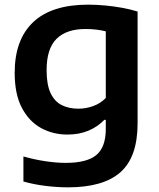

<svg xmlns="http://www.w3.org/2000/svg" viewBox="-20 -574 682 824"><path d="M272 230Q226.5 230 176.8 224Q127 218 80.5 205V97.5Q130.5 111.5 176.8 118.2Q223 125 262.5 125Q353 125 393.5 91.2Q434 57.5 434 -20.5V-59.5H427.5Q399.5 -30 359.5 -13.2Q319.5 3.5 269 3.5Q207.5 3.5 156.2 -24.5Q105 -52.5 74 -111Q43 -169.5 43 -261.5Q43 -403.5 122.2 -478.8Q201.5 -554 358.5 -554Q394 -554 431.2 -550.5Q468.5 -547 504.2 -540.5Q540 -534 570.5 -524.5V-45Q570.5 100 497 165Q423.5 230 272 230ZM316.5 -107.5Q348 -107.5 379.2 -118.5Q410.5 -129.5 434 -153.5V-439.5Q416.5 -444 394.2 -446.8Q372 -449.5 346.5 -449.5Q265 -449.5 222.5 -407.2Q180 -365 180 -273Q180 -210.5 197.2 -174.2Q214.5 -138 245.2 -122.8Q276 -107.5 316.5 -107.5Z"/></svg>

Font: Encode Sans SemiExpanded SemiBold
Style: Regular
Weight: 600
Width: 6
Designer: Multiple Designers
Foundry: Impallari Type
Version: Version 3.002